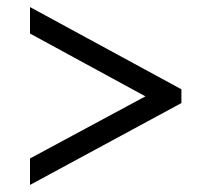

<svg xmlns="http://www.w3.org/2000/svg" viewBox="-20 -630 599 544"><path d="M65 -106V-181L392 -357L65 -535V-610L494 -377V-338Z"/></svg>

Font: Noto Serif Tibetan SemiBold
Style: Regular
Weight: 600
Designer: Monotype Design Team
Foundry: Monotype Imaging Inc.
Version: Version 2.103; ttfautohint (v1.8.4.7-5d5b)